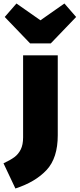

<svg xmlns="http://www.w3.org/2000/svg" viewBox="-90 -850 455 1097"><path d="M240 -77Q240 53 176 121.5Q112 190 -2 227L-70 83Q-31 65 -8 48Q15 31 28.5 4Q42 -23 42 -65V-534H240ZM278 -830 345 -753 200 -602H82L-63 -753L4 -830L141 -734Z"/></svg>

Font: Fira Sans Black
Style: Regular
Weight: 900
Designer: Carrois Corporate & Edenspiekermann AG
Foundry: Carrois Corporate GbR & Edenspiekermann AG
Version: Version 4.203